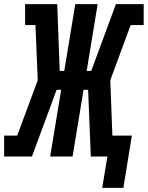

<svg xmlns="http://www.w3.org/2000/svg" viewBox="-52 -755 713 926"><path d="M441 151 466 0H386L373 -322H351L298 0H190L243 -322H221L102 0H-32V-101H31L130 -368L119 -634H69V-735H224L236 -413H258L311 -735H419L366 -413H388L507 -735H641V-634H578L480 -368L490 -101H584L543 151Z"/></svg>

Font: Iosevka Curly Slab ExObl
Style: Bold
Weight: 700
Width: 7
Italic angle: -9°
Monospace: yes
Designer: Belleve Invis
Foundry: Belleve Invis
Version: Version 11.0.0; ttfautohint (v1.8.3)